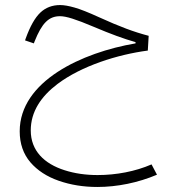

<svg xmlns="http://www.w3.org/2000/svg" viewBox="-20 -411 687 756"><path d="M216.8 -391.1C186 -391.1 159.7 -381.3 138.7 -361.3C117.7 -341.3 98.6 -307.6 81.5 -260.3L78.6 -252L113.3 -240.2L116.2 -248C145 -319.8 171.9 -347.2 216.3 -347.2C240.2 -347.2 276.9 -335.9 349.6 -305.2C417.5 -276.4 467.3 -258.3 513.7 -245.1V-240.2C303.2 -204.6 57.6 -91.3 57.6 106C57.6 154.8 71.8 195.3 99.6 228C127.4 260.3 165 284.7 211.4 300.8C257.8 316.9 308.1 325.2 363.3 325.2C440.9 325.2 523.4 308.6 598.1 276.9L576.7 236.3C512.7 264.2 437 278.3 364.3 278.3C317.4 278.3 273.9 272 234.4 259.3C154.3 233.9 101.1 182.6 101.1 102.5C101.1 28.8 141.6 -31.2 206.1 -80.1C301.3 -151.9 443.4 -196.3 562 -211.9L565.4 -270C535.6 -277.8 506.3 -287.1 476.6 -298.3C446.8 -309.6 411.1 -324.2 369.6 -343.3C328.1 -362.3 295.9 -375 273.4 -381.3C251 -387.7 231.9 -391.1 216.8 -391.1Z"/></svg>

Font: Estedad ExtraLight
Style: Regular
Weight: 200
Designer: Amin Abedi
Version: Version 7.3